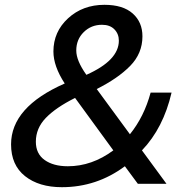

<svg xmlns="http://www.w3.org/2000/svg" viewBox="-20 -764 757 798"><path d="M202 -550Q202 -632 263 -688Q324 -744 414 -744Q491 -744 531.5 -708Q572 -672 572 -613Q572 -542 521 -490Q470 -438 382 -394L520 -206Q579 -279 606 -379H693Q659 -232 570 -139L672 0H553L499 -73Q382 14 237 14Q142 14 84 -32Q26 -78 26 -164Q26 -319 249 -417Q202 -489 202 -550ZM129 -175Q129 -125 165.5 -99Q202 -73 262 -73Q362 -73 451 -139L292 -357Q212 -317 170.5 -274Q129 -231 129 -175ZM297 -554Q297 -512 339 -453Q474 -513 474 -595Q474 -623 455.5 -642Q437 -661 404 -661Q359 -661 328 -630.5Q297 -600 297 -554Z"/></svg>

Font: Nacelle
Style: Italic
Weight: 400
Italic angle: -12°
Designer: Sora Sagano
Foundry: Sora Sagano
Version: Version 1.000;FEAKit 1.0